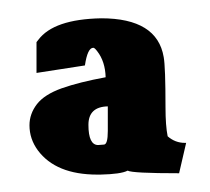

<svg xmlns="http://www.w3.org/2000/svg" viewBox="-20 -700 233 213"><path d="M91.3 -506.3H87.9Q42 -506.3 22 -533.2Q12.7 -545.9 12.7 -561Q12.7 -573.7 21 -584.5Q29.3 -595.2 48.6 -602.1Q67.9 -608.9 97.2 -614.3Q96.7 -631.8 87.9 -643.1Q85 -647 83.5 -647Q77.1 -647 74.2 -627.4L20.5 -619.1V-653.3L22.5 -655.8Q39.6 -678.7 92.3 -679.7Q154.3 -679.7 161.6 -636.7Q163.6 -626 163.6 -581.1Q163.6 -560.5 166 -548.8Q174.3 -541.5 185.1 -541.5H186.5L178.7 -507.8Q126.5 -507.8 121.6 -510.7Q114.3 -506.8 91.3 -506.3ZM88.9 -539.1 95.2 -539.6Q99.6 -539.6 99.6 -554.7V-582Q78.1 -581.5 78.1 -561.5Q78.1 -539.1 88.9 -539.1Z"/></svg>

Font: Quaaykop
Style: Bold
Weight: 700
Designer: Tup Wanders
Foundry: Free font, DO NOT SELL
Version: Version 1.00;July 31, 2023;FontCreator 11.5.0.2430 64-bit